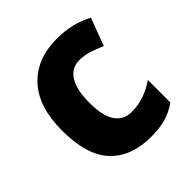

<svg xmlns="http://www.w3.org/2000/svg" viewBox="-158 -675 802 802"><g transform="rotate(-45 242.5 -274.5)"><path d="M286 10Q168 10 104 -58Q40 -126 40 -272Q40 -412 108.5 -485.5Q177 -559 296 -559Q345 -559 385.5 -548.5Q426 -538 459 -520L413 -398Q382 -412 354.5 -420.5Q327 -429 299 -429Q253 -429 228 -389.5Q203 -350 203 -273Q203 -195 228.5 -158Q254 -121 301 -121Q339 -121 374.5 -133Q410 -145 443 -168V-35Q411 -12 373.5 -1Q336 10 286 10Z"/></g></svg>

Font: Noto Sans SemiCondensed ExtraBold
Style: Regular
Weight: 800
Width: 4
Designer: Monotype Design Team
Foundry: Monotype Imaging Inc.
Version: Version 2.013; ttfautohint (v1.8.4.7-5d5b)